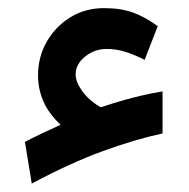

<svg xmlns="http://www.w3.org/2000/svg" viewBox="-20 -402 459 466"><path d="M163.6 -221.7Q163.6 -203.1 179.7 -180.7Q195.8 -158.2 224.6 -141.6Q258.3 -152.8 282 -159.4Q305.7 -166 327.1 -170.9Q348.6 -175.8 374.5 -180.2V-78.1Q308.6 -64 229.5 -35.2Q150.4 -6.3 57.1 43.5L40.5 -57.6Q63 -69.3 81.5 -78.1Q100.1 -86.9 127 -99.1Q97.7 -127 85 -156.7Q72.3 -186.5 72.3 -219.2Q72.3 -263.7 93.5 -300.8Q114.7 -337.9 150.9 -360.1Q187 -382.3 232.4 -382.3Q272.9 -382.3 302.7 -371.6Q332.5 -360.8 362.8 -338.4L331.1 -256.8Q305.7 -269.5 283.7 -276.4Q261.7 -283.2 238.8 -283.2Q209.5 -283.2 186.5 -264.6Q163.6 -246.1 163.6 -221.7Z"/></svg>

Font: Vazirmatn RD FD Medium
Style: Regular
Weight: 500
Designer: Saber Rastikerdar
Foundry: Saber Rastikerdar
Version: Version 33.003